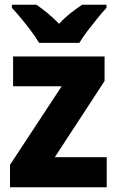

<svg xmlns="http://www.w3.org/2000/svg" viewBox="-20 -786 492 806"><path d="M428 0H22V-94L239 -424H35V-549H419V-446L210 -126H428ZM144 -606Q132 -627 111.5 -654.5Q91 -682 69 -708.5Q47 -735 30 -753V-766H133Q155 -751 179.5 -731Q204 -711 228 -686Q252 -712 277 -731.5Q302 -751 325 -766H427V-753Q410 -735 388.5 -708.5Q367 -682 346.5 -655Q326 -628 313 -606Z"/></svg>

Font: Noto Sans Kannada SemiCondensed ExtraBold
Style: Regular
Weight: 800
Width: 4
Designer: Jelle Bosma - Monotype Design Team
Foundry: Monotype Imaging Inc.
Version: Version 2.005; ttfautohint (v1.8.4.7-5d5b)